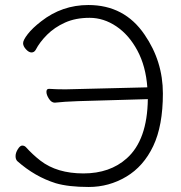

<svg xmlns="http://www.w3.org/2000/svg" viewBox="-20 -730 720 765"><path d="M241 -374 567 -382Q561 -466 527.5 -528.5Q494 -591 443.5 -625Q393 -659 337 -659Q281 -659 239 -640Q197 -621 167.5 -591.5Q138 -562 122 -531Q116 -521 105.5 -521Q95 -521 83.5 -533.5Q72 -546 72 -558Q72 -570 90.5 -594Q109 -618 144 -645Q227 -710 332 -710Q476 -710 556 -592Q629 -486 629 -357.5Q629 -229 590.5 -148Q552 -67 483 -26Q414 15 333.5 15Q253 15 202 0Q119 -26 49 -88Q42 -95 42 -108Q42 -121 51 -135.5Q60 -150 68.5 -150Q77 -150 83 -144Q110 -114 141 -90Q207 -39 312.5 -39Q418 -39 485 -99Q567 -172 569 -335L291 -327Q234 -325 199 -321H198Q185 -321 175 -336.5Q165 -352 165 -364Q165 -376 175 -376H176Q204 -374 241 -374Z"/></svg>

Font: LXGW WenKai Light
Style: Regular
Weight: 300
Designer: LXGW / Fontworks Inc.
Foundry: LXGW / Fontworks Inc.
Version: Version 1.501; October 10, 2024